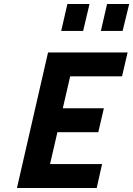

<svg xmlns="http://www.w3.org/2000/svg" viewBox="-20 -943 668 963"><path d="M397 -788C397 -788 429 -923 429 -923C429 -923 318 -923 318 -923C318 -923 287 -788 287 -788C287 -788 397 -788 397 -788ZM595 -788C595 -788 628 -923 628 -923C628 -923 517 -923 517 -923C517 -923 486 -788 486 -788C486 -788 595 -788 595 -788ZM465 0C465 0 492 -120 492 -120C492 -120 231 -120 231 -120C231 -120 268 -280 268 -280C268 -280 473 -280 473 -280C473 -280 501 -400 501 -400C501 -400 295 -400 295 -400C295 -400 332 -560 332 -560C332 -560 592 -560 592 -560C592 -560 620 -680 620 -680C620 -680 221 -680 221 -680C221 -680 65 0 65 0C65 0 465 0 465 0Z"/></svg>

Font: My Font
Style: Bold Italic
Weight: 500
Version: Version 0.001